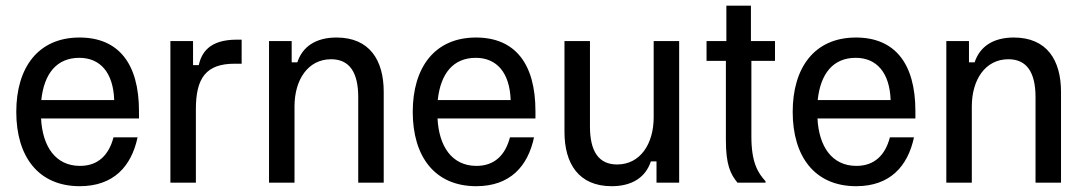

<svg xmlns="http://www.w3.org/2000/svg" viewBox="-20 -645 3832 678"><path d="M261.7 12.5C381.7 12.5 444.2 -58.3 465.8 -160H380.8C364.2 -96.7 325.8 -59.2 262.5 -59.2C175 -59.2 130 -129.2 125 -226.7H470.8V-252.5C470.8 -421.7 397.5 -512.5 260.8 -512.5C114.2 -512.5 37.5 -405.8 37.5 -250C37.5 -92.5 115 12.5 261.7 12.5ZM125.8 -291.7C135.8 -385.8 180.8 -440.8 260 -440.8C334.2 -440.8 380 -388.3 383.3 -291.7Z M671.7 0V-260C671.7 -370 708.3 -420 808.3 -420H833.3V-505H816.7C716.7 -505 691.7 -456.7 681.7 -415H661.7V-500H581.7V0Z M1020 0V-269.2C1020 -363.3 1067.5 -435.8 1149.2 -435.8C1215 -435.8 1245 -388.3 1245 -301.7V0H1335V-320.8C1335 -432.5 1285 -512.5 1168.3 -512.5C1095.8 -512.5 1048.3 -480.8 1030 -425H1010V-500H930V0Z M1661.7 12.5C1781.7 12.5 1844.2 -58.3 1865.8 -160H1780.8C1764.2 -96.7 1725.8 -59.2 1662.5 -59.2C1575 -59.2 1530 -129.2 1525 -226.7H1870.8V-252.5C1870.8 -421.7 1797.5 -512.5 1660.8 -512.5C1514.2 -512.5 1437.5 -405.8 1437.5 -250C1437.5 -92.5 1515 12.5 1661.7 12.5ZM1525.8 -291.7C1535.8 -385.8 1580.8 -440.8 1660 -440.8C1734.2 -440.8 1780 -388.3 1783.3 -291.7Z M2140 12.5C2212.5 12.5 2260 -19.2 2278.3 -75H2298.3V0H2378.3V-500H2288.3V-230.8C2288.3 -136.7 2240.8 -64.2 2159.2 -64.2C2093.3 -64.2 2063.3 -111.7 2063.3 -198.3V-500H1973.3V-179.2C1973.3 -67.5 2023.3 12.5 2140 12.5Z M2683.3 0V-5C2655.8 -35 2633.3 -71.7 2633.3 -163.3V-430H2716.7V-500H2631.7V-625H2545V-500H2475V-430H2543.3V-149.2C2543.3 -64.2 2559.2 -30 2584.2 0Z M3003.3 12.5C3123.3 12.5 3185.8 -58.3 3207.5 -160H3122.5C3105.8 -96.7 3067.5 -59.2 3004.2 -59.2C2916.7 -59.2 2871.7 -129.2 2866.7 -226.7H3212.5V-252.5C3212.5 -421.7 3139.2 -512.5 3002.5 -512.5C2855.8 -512.5 2779.2 -405.8 2779.2 -250C2779.2 -92.5 2856.7 12.5 3003.3 12.5ZM2867.5 -291.7C2877.5 -385.8 2922.5 -440.8 3001.7 -440.8C3075.8 -440.8 3121.7 -388.3 3125 -291.7Z M3411.7 0V-269.2C3411.7 -363.3 3459.2 -435.8 3540.8 -435.8C3606.7 -435.8 3636.7 -388.3 3636.7 -301.7V0H3726.7V-320.8C3726.7 -432.5 3676.7 -512.5 3560 -512.5C3487.5 -512.5 3440 -480.8 3421.7 -425H3401.7V-500H3321.7V0Z"/></svg>

Font: Familjen Grotesk
Style: Regular
Weight: 400
Designer: Anders Wikstroem, Jonas Baeckman, Matilda Gysing, Kristian Moeller
Foundry: Familjen STHLM AB
Version: Version 2.000